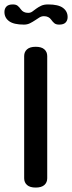

<svg xmlns="http://www.w3.org/2000/svg" viewBox="-44 -832 325 866"><path d="M169 -28Q169 -9 156 2.5Q143 14 117 14Q91 14 78 2.5Q65 -9 65 -28V-579Q65 -598 78 -609.5Q91 -621 117 -621Q143 -621 156 -609.5Q169 -598 169 -579ZM173 -812Q219 -812 240 -796.5Q261 -781 261 -755Q261 -740 252 -730.5Q243 -721 223 -721Q209 -721 201.5 -727Q194 -733 187 -743Q176 -759 154 -759Q143 -759 133.5 -753Q124 -747 113.5 -740Q103 -733 91 -727Q79 -721 64 -721Q18 -721 -3 -736.5Q-24 -752 -24 -778Q-24 -793 -15 -802.5Q-6 -812 14 -812Q28 -812 35.5 -806Q43 -800 50 -790Q61 -774 83 -774Q94 -774 102 -780Q110 -786 119.5 -793Q129 -800 141.5 -806Q154 -812 173 -812Z"/></svg>

Font: Sofadi One
Style: Regular
Weight: 400
Designer: Botjo Nikoltchev
Foundry: Botjo Nikoltchev
Version: Version 1.002